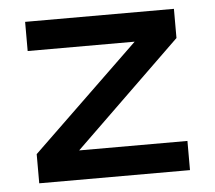

<svg xmlns="http://www.w3.org/2000/svg" viewBox="-42 -544 661 590"><g transform="rotate(-5 288.0 -249.0)"><path d="M515 -408 187 -90H521V0H56V-90L386 -408H56V-498H515Z"/></g></svg>

Font: Syne SemiBold
Style: Regular
Weight: 600
Designer: Lucas Descroix
Foundry: Bonjour Monde
Version: Version 2.200; ttfautohint (v1.8.4)